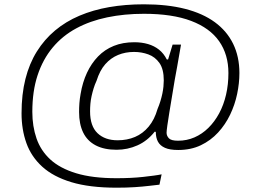

<svg xmlns="http://www.w3.org/2000/svg" viewBox="-20 -718 1197 891"><path d="M521 153Q396 153 311.5 127.5Q227 102 176 55.5Q125 9 102.5 -54Q80 -117 80 -192Q80 -280 98 -351.5Q116 -423 151 -479Q186 -535 235.5 -576.5Q285 -618 348.5 -645Q412 -672 487 -685Q562 -698 648 -698Q756 -698 838.5 -677Q921 -656 977 -615Q1033 -574 1062 -514.5Q1091 -455 1091 -379Q1091 -332 1080.5 -282Q1070 -232 1048 -186Q1026 -140 992 -103Q958 -66 912 -44Q866 -22 807 -22Q768 -22 745.5 -32Q723 -42 713 -60.5Q703 -79 703 -106L698 -107Q664 -64 618 -43.5Q572 -23 521 -23Q463 -23 424 -43.5Q385 -64 366 -103Q347 -142 347 -198Q347 -219 348.5 -239.5Q350 -260 354 -282Q363 -336 383.5 -380Q404 -424 435 -456Q466 -488 508 -505Q550 -522 603 -522Q638 -522 667 -513.5Q696 -505 718 -487.5Q740 -470 754 -442H760L781 -511H820L802 -408Q797 -384 791 -348Q785 -312 778.5 -272.5Q772 -233 766 -197Q760 -161 756.5 -135.5Q753 -110 753 -102Q753 -88 763.5 -76.5Q774 -65 806 -65Q847 -65 882.5 -80.5Q918 -96 947 -124.5Q976 -153 997 -192Q1018 -231 1029 -278.5Q1040 -326 1040 -379Q1040 -465 997 -526.5Q954 -588 867 -621Q780 -654 648 -654Q557 -654 477.5 -637.5Q398 -621 334 -586.5Q270 -552 224.5 -497.5Q179 -443 154.5 -369Q130 -295 130 -199Q130 -132 149.5 -75.5Q169 -19 213.5 22Q258 63 333.5 86Q409 109 521 109Q554 109 585.5 107.5Q617 106 644 103Q671 100 693.5 97Q716 94 730 91L720 139Q701 141 672 144.5Q643 148 605.5 150.5Q568 153 521 153ZM526 -67Q570 -67 606.5 -82.5Q643 -98 670 -130.5Q697 -163 711 -212Q719 -231 724.5 -249Q730 -267 733.5 -284Q737 -301 738.5 -316.5Q740 -332 740 -345Q740 -397 720 -425.5Q700 -454 668.5 -465.5Q637 -477 602 -477Q562 -477 528 -463Q494 -449 468.5 -420Q443 -391 428 -343Q420 -326 414.5 -308Q409 -290 405 -272Q401 -254 399.5 -236.5Q398 -219 398 -201Q398 -133 432.5 -100Q467 -67 526 -67Z"/></svg>

Font: Archivo SemiExpanded Thin
Style: Italic
Weight: 250
Width: 6
Italic angle: -10°
Designer: Hector Gatti
Foundry: Omnibus-Type
Version: Version 2.001